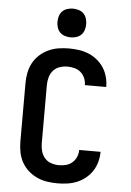

<svg xmlns="http://www.w3.org/2000/svg" viewBox="-63 -1011 726 1065"><g transform="rotate(5 300.0 -478.5)"><path d="M297 8Q268 8 239 3.5Q210 -1 183 -13.5Q156 -26 134 -46Q112 -66 98 -92Q84 -118 78.5 -147Q73 -176 73 -205V-530Q73 -559 78.5 -588Q84 -617 98 -643Q112 -669 134 -689Q156 -709 183 -721.5Q210 -734 239 -738.5Q268 -743 297 -743Q325 -743 353 -739Q381 -735 406.5 -724.5Q432 -714 454 -696Q476 -678 491 -655Q506 -632 513.5 -604.5Q521 -577 521 -550Q521 -549 521 -549Q521 -549 521 -548H402Q402 -549 402 -549Q402 -549 402 -549Q402 -569 394 -587.5Q386 -606 371 -619Q356 -632 336.5 -637Q317 -642 297 -642Q276 -642 254.5 -635Q233 -628 218.5 -611.5Q204 -595 198 -573.5Q192 -552 192 -530V-205Q192 -183 198 -161.5Q204 -140 218.5 -123.5Q233 -107 254.5 -100Q276 -93 297 -93Q317 -93 336.5 -98Q356 -103 371 -116Q386 -129 394 -147.5Q402 -166 402 -186Q402 -186 402 -186Q402 -186 402 -187H521Q521 -186 521 -186Q521 -186 521 -185Q521 -158 513.5 -130.5Q506 -103 491 -80Q476 -57 454 -39Q432 -21 406.5 -10.5Q381 0 353 4Q325 8 297 8ZM300 -805Q284 -805 268 -810Q252 -815 241 -826Q230 -837 225 -853Q220 -869 220 -885Q220 -901 225 -917Q230 -933 241 -944Q252 -955 268 -960Q284 -965 300 -965Q316 -965 332 -960Q348 -955 359 -944Q370 -933 375 -917Q380 -901 380 -885Q380 -869 375 -853Q370 -837 359 -826Q348 -815 332 -810Q316 -805 300 -805Z"/></g></svg>

Font: Iosevka Custom Extended
Style: Bold
Weight: 700
Width: 7
Monospace: yes
Designer: Belleve Invis
Foundry: Belleve Invis
Version: Version 11.2.4; ttfautohint (v1.8.4)